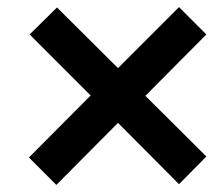

<svg xmlns="http://www.w3.org/2000/svg" viewBox="-20 -603 624 541"><path d="M312.5 -256.8 138.7 -82 61.5 -159.2 235.4 -334 63.5 -505.9 140.6 -582 312.5 -411.1 484.4 -583 561.5 -505.9 389.6 -333 561.5 -162.1 484.4 -84Z"/></svg>

Font: Arimo
Style: Bold Italic
Weight: 700
Italic angle: -12°
Designer: Steve Matteson
Foundry: Monotype Imaging Inc.
Version: Version 1.33